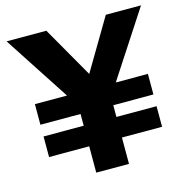

<svg xmlns="http://www.w3.org/2000/svg" viewBox="-104 -802 873 901"><g transform="rotate(-15 332.0 -352.0)"><path d="M59 -128V-228H254V-285H59V-385H215L7 -704H200L342 -456L489 -704H660L452 -385H608V-285H413V-228H608V-128H413V0H254V-128Z"/></g></svg>

Font: Prodigy Sans
Style: Bold
Weight: 700
Designer: Wei Huang
Foundry: Wei Huang
Version: Version 1.003; ttfautohint (v1.8.3)